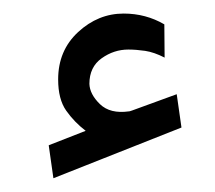

<svg xmlns="http://www.w3.org/2000/svg" viewBox="-20 -800 312 279"><path d="M104.5 -609.9Q87.9 -622.6 76.2 -639.2Q64.5 -655.8 64.5 -684.6Q64.5 -726.6 93.5 -753.4Q122.6 -780.3 159.7 -780.3Q191.9 -780.3 218.8 -764.6L219.2 -716.3Q204.1 -724.1 190.9 -726.1Q177.7 -728 166.5 -728Q145.5 -728 127.7 -715.3Q109.9 -702.6 109.9 -678.2Q110.4 -663.1 125.2 -648.7Q140.1 -634.3 167.5 -638.2Q168.5 -638.2 169.7 -638.7Q170.9 -639.2 172.4 -639.6L236.8 -663.1L243.7 -614.7L57.6 -541L50.8 -588.9Z"/></svg>

Font: Vazirmatn UI FD
Style: Regular
Weight: 400
Designer: Saber Rastikerdar
Foundry: Saber Rastikerdar
Version: Version 33.003